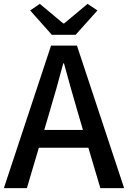

<svg xmlns="http://www.w3.org/2000/svg" viewBox="-20 -973 662 993"><path d="M248 -793H371L484 -919L433 -953L312 -852H307L186 -953L136 -919ZM0 0H119L181 -209H437L499 0H622L378 -737H244ZM209 -301 238 -400C262 -480 285 -561 307 -645H311C334 -562 356 -480 380 -400L409 -301Z"/></svg>

Font: Noto Sans TC Medium
Style: Regular
Weight: 500
Designer: Ryoko NISHIZUKA 西塚涼子 (kana, bopomofo & ideographs); Paul D. Hunt (Latin, Greek & Cyrillic); Sandoll Communications 산돌커뮤니
Foundry: Adobe
Version: Version 2.004;hotconv 1.0.118;makeotfexe 2.5.65603